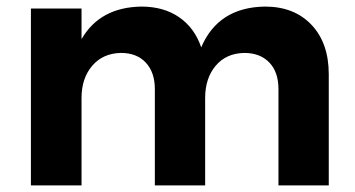

<svg xmlns="http://www.w3.org/2000/svg" viewBox="-20 -564 1079 584"><path d="M74 0V-538H228V-445Q284 -542 410 -544Q478 -544 525 -511.5Q572 -479 592 -420Q644 -542 786 -544Q875 -544 927.5 -488.5Q980 -433 980 -338V0H827V-293Q827 -345 799 -374Q771 -403 723 -403Q668 -402 636 -364Q604 -326 604 -266V0H451V-293Q451 -344 423.5 -373.5Q396 -403 348 -403Q293 -402 260.5 -364Q228 -326 228 -266V0Z"/></svg>

Font: Trueno
Style: SBd
Weight: 600
Designer: Julieta Ulanovsky
Foundry: Julieta Ulanovsky
Version: Version 3.001b